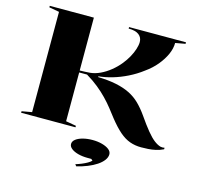

<svg xmlns="http://www.w3.org/2000/svg" viewBox="-130 -848 1279 1228"><g transform="rotate(15 509.5 -234.0)"><path d="M848 15Q808 15 773 2.5Q738 -10 704 -39.5Q670 -69 631 -118Q609 -147 586 -176Q563 -205 535.5 -233.5Q508 -262 473.5 -290Q439 -318 394 -345H342V-22L410 -10V0H50V-10L117 -22V-686L50 -698V-708H342V-358Q357 -358 374.5 -359Q392 -360 409 -361Q442 -364 476 -380Q510 -396 541.5 -421.5Q573 -447 597 -477Q618 -503 633.5 -531Q649 -559 657.5 -586Q666 -613 666 -633Q666 -663 643.5 -680.5Q621 -698 575 -698V-708H952V-698L886 -686Q886 -649 868.5 -610Q851 -571 820 -533.5Q789 -496 745 -465Q703 -433 654.5 -409Q606 -385 558 -371Q510 -357 467 -353V-348Q536 -346 587 -335.5Q638 -325 677.5 -305.5Q717 -286 748 -255.5Q779 -225 807 -185Q845 -130 873 -96Q901 -62 923.5 -44.5Q946 -27 967 -21Q981 -18 994 -21V-11Q969 1 944 6.5Q919 12 894.5 13.5Q870 15 848 15ZM479 240 470 228Q490 222 509.5 214Q529 206 545.5 196.5Q562 187 570 178L560 169H536Q501 169 472.5 161.5Q444 154 427 140.5Q410 127 410 110Q410 92 427.5 78.5Q445 65 474 57.5Q503 50 537 50Q572 50 601 58Q630 66 647 79.5Q664 93 664 111Q664 131 649.5 150.5Q635 170 609.5 187Q584 204 550.5 217.5Q517 231 479 240Z"/></g></svg>

Font: Kalnia SemiExpanded Medium
Style: Regular
Weight: 500
Width: 6
Designer: Frida Medrano
Foundry: Frida Medrano
Version: Version 1.105